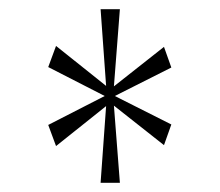

<svg xmlns="http://www.w3.org/2000/svg" viewBox="-20 -780 478 418"><path d="M199 -382H241L228 -550L337 -464L353 -509L230 -571L353 -633L337 -678L228 -592L241 -760H199L211 -593L102 -680L85 -634L208 -571L85 -508L102 -462L211 -549Z"/></svg>

Font: Noto Serif Devanagari ExtraCondensed Thin
Style: Regular
Weight: 100
Width: 2
Designer: Universal Thirst, Indian Type Foundry and the Monotype Design Team
Foundry: Monotype Imaging Inc.
Version: Version 2.004